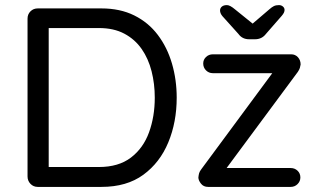

<svg xmlns="http://www.w3.org/2000/svg" viewBox="-20 -733 1238 753"><path d="M378 -700Q451 -700 506.5 -672.5Q562 -645 599 -596Q636 -547 654.5 -483.5Q673 -420 673 -350Q673 -254 640 -174.5Q607 -95 542 -47.5Q477 0 378 0H128Q111 0 99.5 -12Q88 -24 88 -41V-660Q88 -677 99.5 -688.5Q111 -700 128 -700ZM368 -78Q445 -78 493.5 -115Q542 -152 564.5 -214Q587 -276 587 -350Q587 -404 574.5 -453.5Q562 -503 535.5 -541Q509 -579 467.5 -601Q426 -623 368 -623H163L171 -631V-68L165 -78ZM1120 -74Q1136 -74 1147 -63.5Q1158 -53 1158 -37Q1158 -22 1147 -11Q1136 0 1120 0H796Q778 0 768 -13Q758 -26 758 -37Q759 -47 761 -54Q763 -61 770 -70L1056 -457L1057 -446H815Q799 -446 788 -457Q777 -468 777 -484Q777 -499 788 -509.5Q799 -520 815 -520H1122Q1138 -520 1148.5 -508.5Q1159 -497 1159 -480Q1158 -473 1156 -466.5Q1154 -460 1148 -451L865 -69L858 -74ZM957 -579Q930 -579 915 -600L852 -670Q843 -681 843 -692Q843 -701 850 -707Q857 -713 870 -713Q882 -713 902 -696L980 -633L961 -632L1037 -697Q1046 -705 1054 -709Q1062 -713 1074 -713Q1083 -713 1089.5 -707.5Q1096 -702 1096 -694Q1096 -689 1093.5 -683.5Q1091 -678 1085 -671L1023 -600Q1007 -579 980 -579Z"/></svg>

Font: Quicksand Light Medium
Style: Regular
Weight: 500
Version: Version 3.006